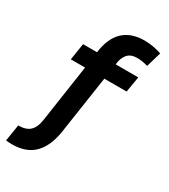

<svg xmlns="http://www.w3.org/2000/svg" viewBox="-213 -781 962 1091"><g transform="rotate(30 267.5 -235.0)"><path d="M46.3 208.7Q37.9 208.7 27.1 208Q16.3 207.4 7.1 206.2L24.6 98Q75.8 98 100.9 73.7Q126 49.3 133.1 0.2L189 -376.8H95.4L112.7 -486.2H204.2Q217.1 -583.5 267.9 -631.3Q318.8 -679.1 406.2 -679.1Q431.8 -679.1 460.7 -674.4Q489.6 -669.7 518.4 -659.7L489.7 -561.3Q468.7 -567.5 451.5 -570Q434.3 -572.4 418.7 -572.4Q377.5 -572.4 356.4 -548.4Q335.2 -524.4 330.4 -479.6H478.8L461.5 -376.8H315.3L259.1 -1.1Q244.1 102.2 192.4 155.5Q140.6 208.7 46.3 208.7Z"/></g></svg>

Font: Anaheim
Style: Regular
Weight: 400
Designer: Vernon Adams
Foundry: Vernon Adams
Version: Version 2.001